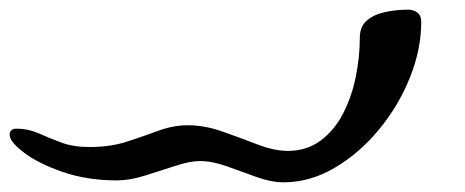

<svg xmlns="http://www.w3.org/2000/svg" viewBox="-110 -326 961 397"><path d="M476 51Q451 51 420.5 40Q390 29 359.5 18Q329 7 303 7Q283 7 252.5 17Q222 27 190 37Q158 47 132 47Q70 47 19.5 29.5Q-31 12 -60.5 -10.5Q-90 -33 -90 -47Q-90 -60 -76 -60Q-52 -60 -30.5 -50.5Q-9 -41 16 -31.5Q41 -22 75 -22Q118 -22 152 -33Q186 -44 217 -55.5Q248 -67 279 -67Q313 -67 350 -54Q387 -41 422 -27.5Q457 -14 485 -14Q524 -14 552.5 -35Q581 -56 599 -90.5Q617 -125 625.5 -166.5Q634 -208 634 -248Q634 -271 648.5 -283.5Q663 -296 686 -301Q709 -306 734 -306Q745 -306 753 -300Q761 -294 761 -281Q761 -224 737.5 -165.5Q714 -107 673.5 -58Q633 -9 582 21Q531 51 476 51Z"/></svg>

Font: Solitreo
Style: Regular
Weight: 400
Designer: Nathan Gross, Bryan Kirschen, Binghamton University
Foundry: Eli Heuer
Version: Version 1.100; ttfautohint (v1.8.4.7-5d5b)